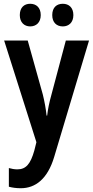

<svg xmlns="http://www.w3.org/2000/svg" viewBox="-20 -824 494 1018"><path d="M85 -744C85 -705 109 -684 140 -684C172 -684 196 -705 196 -744C196 -784 172 -804 140 -804C109 -804 85 -785 85 -744ZM257 -744C257 -705 280 -684 313 -684C345 -684 369 -705 369 -744C369 -784 345 -804 313 -804C281 -804 257 -785 257 -744ZM2 -609 173 -70 162 -26C142 45 118 74 72 74C57 74 40 71 27 67V166C45 171 66 174 90 174C168 174 232 125 267 9L452 -609H329L253 -323C241 -280 234 -246 230 -211H227C223 -249 216 -286 207 -323L127 -609Z"/></svg>

Font: Noto Sans Malayalam UI Condensed SemiBold
Style: Regular
Weight: 600
Width: 3
Designer: Jelle Bosma - Monotype Design Team
Foundry: Monotype Imaging Inc.
Version: Version 2.104